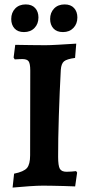

<svg xmlns="http://www.w3.org/2000/svg" viewBox="-20 -848 405 877"><path d="M37.5 8.8 44.4 -54.7Q88.7 -63.7 103.2 -80.6Q117.6 -97.4 117.6 -138.9L118.2 -525.6Q118.2 -557.1 110.9 -567.7Q103.6 -578.2 82.1 -578.2Q75.5 -578.2 65.3 -577.7Q55.1 -577.2 47.3 -576.7L42.2 -585.2L49.6 -643.2Q82.4 -642.6 119.9 -642.1Q157.4 -641.5 187.5 -641.5Q206.7 -641.5 244.4 -643.6Q282.1 -645.6 328.3 -648.7L322.9 -583.4Q285.1 -578.4 272.4 -567.8Q259.7 -557.2 257.7 -528.7Q255.1 -480.9 252.8 -427.2Q250.6 -373.6 248.8 -319.8Q247 -266.1 246.2 -217.6Q245.5 -169.2 245.5 -131.8Q245.5 -90.9 253.3 -77.2Q261.2 -63.4 284.1 -63.4Q295.4 -63.4 307.4 -64.4Q319.5 -65.4 327.6 -66.4L332.3 -59.7L323.3 3.5Q301.2 2.5 273 1.7Q244.7 1 218.4 0.5Q192.2 0 176.1 0Q152.7 0 114.3 2.6Q76 5.2 37.5 8.8ZM267.6 -701.5Q239 -701.5 224 -718.1Q209 -734.8 209 -761.2Q209 -790.2 227 -809Q245.1 -827.8 275.2 -827.8Q303.3 -827.8 318.3 -811.2Q333.4 -794.6 333.4 -768.2Q333.4 -739.1 315.3 -720.3Q297.2 -701.5 267.6 -701.5ZM89.4 -701.5Q61.3 -701.5 46.3 -718.1Q31.3 -734.8 31.3 -761.2Q31.3 -790.2 49.3 -809Q67.4 -827.8 97.5 -827.8Q125.6 -827.8 140.6 -811.2Q155.6 -794.6 155.6 -768.2Q155.6 -739.1 137.6 -720.3Q119.5 -701.5 89.4 -701.5Z"/></svg>

Font: Alegreya
Style: Regular
Weight: 400
Designer: Juan Pablo del Peral
Foundry: Huerta Tipografica
Version: Version 2.009